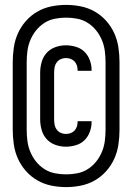

<svg xmlns="http://www.w3.org/2000/svg" viewBox="-20 -732 540 784"><path d="M249 -133Q227 -133 206 -140.5Q185 -148 170.5 -164Q156 -180 150 -201.5Q144 -223 144 -245V-435Q144 -457 150 -478.5Q156 -500 170.5 -516Q185 -532 206 -539.5Q227 -547 249 -547Q269 -547 289.5 -541Q310 -535 324.5 -521Q339 -507 346.5 -487Q354 -467 354 -446V-443H297V-445Q297 -455 294 -464.5Q291 -474 284.5 -481Q278 -488 268.5 -491.5Q259 -495 249 -495Q238 -495 228 -490.5Q218 -486 211.5 -477Q205 -468 203 -457Q201 -446 201 -435V-245Q201 -234 203 -223Q205 -212 211.5 -203Q218 -194 228 -189.5Q238 -185 249 -185Q259 -185 268.5 -188.5Q278 -192 284.5 -199Q291 -206 294 -215.5Q297 -225 297 -235V-237H354V-234Q354 -213 346.5 -193Q339 -173 324.5 -159Q310 -145 289.5 -139Q269 -133 249 -133ZM250 32Q220 32 190 26Q160 20 133.5 5Q107 -10 86.5 -33Q66 -56 53.5 -83.5Q41 -111 36.5 -141.5Q32 -172 32 -202V-478Q32 -508 36.5 -538.5Q41 -569 53.5 -596.5Q66 -624 86.5 -647Q107 -670 133.5 -685Q160 -700 190 -706Q220 -712 250 -712Q280 -712 310 -706Q340 -700 366.5 -685Q393 -670 413.5 -647Q434 -624 446.5 -596.5Q459 -569 463.5 -538.5Q468 -508 468 -478V-202Q468 -172 463.5 -141.5Q459 -111 446.5 -83.5Q434 -56 413.5 -33Q393 -10 366.5 5Q340 20 310 26Q280 32 250 32ZM250 -20Q273 -20 296 -24.5Q319 -29 338.5 -41.5Q358 -54 372.5 -72Q387 -90 396 -111.5Q405 -133 408 -156Q411 -179 411 -202V-478Q411 -501 408 -524Q405 -547 396 -568.5Q387 -590 372.5 -608Q358 -626 338.5 -638.5Q319 -651 296 -655.5Q273 -660 250 -660Q227 -660 204 -655.5Q181 -651 161.5 -638.5Q142 -626 127.5 -608Q113 -590 104 -568.5Q95 -547 92 -524Q89 -501 89 -478V-202Q89 -179 92 -156Q95 -133 104 -111.5Q113 -90 127.5 -72Q142 -54 161.5 -41.5Q181 -29 204 -24.5Q227 -20 250 -20Z"/></svg>

Font: Iosevka Term
Style: Regular
Weight: 400
Monospace: yes
Designer: Belleve Invis
Foundry: Belleve Invis
Version: Version 30.0.1